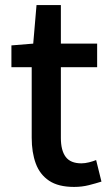

<svg xmlns="http://www.w3.org/2000/svg" viewBox="-20 -723 436 757"><path d="M272 14Q210 14 173.5 -10.5Q137 -35 121 -78.5Q105 -122 105 -180V-458H25V-544L111 -551L124 -703H220V-551H363V-458H220V-179Q220 -130 239 -104.5Q258 -79 301 -79Q315 -79 331 -83Q347 -87 359 -92L380 -7Q358 0 330.5 7Q303 14 272 14Z"/></svg>

Font: Noto Sans KR Thin Medium
Style: Regular
Weight: 500
Version: Version 2.004-H2;hotconv 1.0.118;makeotfexe 2.5.65603